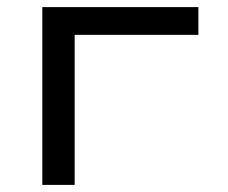

<svg xmlns="http://www.w3.org/2000/svg" viewBox="-20 -520 640 540"><path d="M99 0H190V-422H538V-500H99Z"/></svg>

Font: LT Wave Mono
Style: Regular
Weight: 400
Designer: Daniel Lyons
Version: Version 2.5 (Glyphs App)